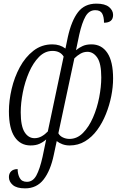

<svg xmlns="http://www.w3.org/2000/svg" viewBox="-20 -790 677 1056"><path d="M118 246Q72 246 50.5 227.5Q29 209 29 184Q29 164 41.5 152Q54 140 77 140Q77 168 88.5 189Q100 210 128 210Q161 210 180 175Q199 140 214 73L234 -23Q217 -8 197 1Q177 10 148 10Q92 10 60.5 -37Q29 -84 29 -178Q29 -236 44 -300.5Q59 -365 89 -420.5Q119 -476 164 -511Q209 -546 268 -546Q310 -546 340 -523L353 -586Q373 -676 409 -723Q445 -770 510 -770Q557 -770 579.5 -751.5Q602 -733 602 -708Q602 -665 552 -665Q552 -697 542 -715.5Q532 -734 504 -734Q470 -734 450.5 -700Q431 -666 416 -600L398 -514Q415 -528 435 -537Q455 -546 483 -546Q539 -546 570.5 -499Q602 -452 602 -358Q602 -312 592 -261.5Q582 -211 562.5 -162.5Q543 -114 514.5 -75Q486 -36 448 -13Q410 10 363 10Q342 10 324 3.5Q306 -3 292 -14L276 61Q258 148 220 197Q182 246 118 246ZM170 -30Q191 -30 209.5 -40.5Q228 -51 243 -67L330 -479Q311 -510 269 -510Q227 -510 194.5 -477Q162 -444 139.5 -392Q117 -340 105.5 -281.5Q94 -223 94 -172Q94 -97 115 -63.5Q136 -30 170 -30ZM362 -26Q404 -26 436.5 -59Q469 -92 491.5 -143.5Q514 -195 525.5 -254Q537 -313 537 -364Q537 -441 515 -473Q493 -505 461 -505Q440 -505 422 -494.5Q404 -484 389 -469L301 -57Q309 -42 326 -34Q343 -26 362 -26Z"/></svg>

Font: Noto Serif Condensed Light
Style: Italic
Weight: 300
Width: 3
Italic angle: -12°
Designer: Monotype Design Team
Foundry: Monotype Imaging Inc.
Version: Version 2.014; ttfautohint (v1.8.4.7-5d5b)